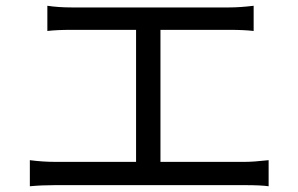

<svg xmlns="http://www.w3.org/2000/svg" viewBox="-20 -689 1040 669"><path d="M833 -125Q863.8 -125 916 -130.9V-40Q889.2 -43.9 833 -43.9H171.9Q125 -43.9 84 -40V-130.9Q128.9 -125 171.9 -125H454.1V-585H229Q178.2 -585 145 -581.1V-668.9Q184.1 -663.1 229 -663.1H778.8Q815.9 -663.1 863.8 -668.9V-581.1Q831.1 -585 778.8 -585H539.1V-125Z"/></svg>

Font: Black Ops One [rus by aLiNcE]
Style: Regular
Weight: 400
Designer: James Grieshaber
Foundry: James Grieshaber
Version: Version 1.002;May 25, 2024;FontCreator 13.0.0.2680 64-bit